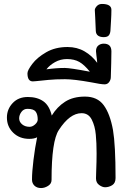

<svg xmlns="http://www.w3.org/2000/svg" viewBox="-20 -943 661 972"><path d="M188 9Q167 9 154.5 -3Q142 -15 142 -34Q142 -72 149.5 -133.5Q157 -195 168 -248Q153 -240 128 -240Q79 -240 47 -271Q15 -302 15 -348Q15 -390 44 -421Q73 -452 121 -452Q168 -452 199 -430.5Q230 -409 242 -358Q269 -402 309.5 -428Q350 -454 410 -454Q473 -454 505 -410.5Q537 -367 552 -285Q565 -208 565 -42Q565 -16 548 -5.5Q531 5 512 5Q498 5 482 -6.5Q466 -18 466 -40Q466 -61 467 -77Q469 -125 469 -166Q469 -220 465 -261Q461 -305 444.5 -337.5Q428 -370 393 -370Q333 -370 278 -285Q241 -230 241 -32Q241 -13 223.5 -2Q206 9 188 9ZM171 -338Q171 -364 160.5 -378Q150 -392 119 -392Q100 -392 88.5 -376.5Q77 -361 77 -344Q77 -326 92 -313.5Q107 -301 130 -301Q144 -301 157.5 -313Q171 -325 171 -338Z M543 -622 541 -553Q541 -539 532.5 -527.5Q524 -516 510 -516Q491 -516 443 -526Q354 -542 309 -542Q261 -542 225 -538.5Q189 -535 181 -534Q170 -533 161 -532Q152 -531 146 -531Q119 -531 119 -572Q119 -587 143.5 -619.5Q168 -652 214 -678.5Q260 -705 322 -705Q370 -705 408 -683Q446 -661 472 -625Q472 -633 468 -663L466 -684Q466 -703 477.5 -712.5Q489 -722 505 -722Q544 -722 544 -683ZM435 -580Q407 -615 381.5 -629.5Q356 -644 319 -644Q286 -644 258.5 -628.5Q231 -613 215 -592Q265 -599 308 -599Q335 -599 435 -580Z M465 -786 462 -854 460 -892Q460 -901 470 -912Q480 -923 496 -923Q544 -923 544 -893Q544 -870 542 -837Q540 -804 539 -786Q537 -770 529.5 -762.5Q522 -755 505 -755Q487 -755 476.5 -762.5Q466 -770 465 -786Z"/></svg>

Font: Itim
Style: Regular
Weight: 400
Designer: Suppakit Chalermlarp
Version: Version 1.002g